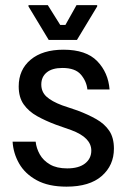

<svg xmlns="http://www.w3.org/2000/svg" viewBox="-20 -703 490 736"><path d="M235 12.5Q165.8 12.5 120.8 -12.1Q75.8 -36.7 53.3 -76.2Q30.8 -115.8 28.3 -160H116.7Q119.2 -135 132.5 -111.2Q145.8 -87.5 171.7 -72.5Q197.5 -57.5 237.5 -57.5Q281.7 -57.5 305.8 -76.2Q330 -95 330 -125.8Q330 -175.8 253.3 -204.2L194.2 -225Q154.2 -240 122.1 -257.9Q90 -275.8 70.8 -302.9Q51.7 -330 51.7 -371.7Q51.7 -435.8 97.5 -474.2Q143.3 -512.5 223.3 -512.5Q310 -512.5 352.5 -468.8Q395 -425 400 -360H315Q311.7 -391.7 290 -417.1Q268.3 -442.5 219.2 -442.5Q180 -442.5 159.2 -425.4Q138.3 -408.3 138.3 -379.2Q138.3 -350.8 158.3 -332.5Q178.3 -314.2 218.3 -299.2L277.5 -279.2Q317.5 -264.2 349.2 -246.2Q380.8 -228.3 398.8 -201.7Q416.7 -175 416.7 -133.3Q416.7 -69.2 370 -28.3Q323.3 12.5 235 12.5ZM166.7 -550 89.2 -678.3V-683.3H163.3L210.8 -607.5H230.8L273.3 -683.3H352.5V-678.3L275 -550Z"/></svg>

Font: Familjen Grotesk GF
Style: Regular
Weight: 400
Designer: Anders Wikstroem, Jonas Baeckman, Matilda Gysing, Kristian Moeller
Foundry: Familjen STHLM AB
Version: Version 2.000; Beta; Release 4; Build 6